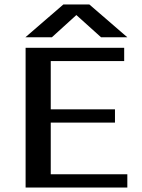

<svg xmlns="http://www.w3.org/2000/svg" viewBox="-20 -835 633 855"><path d="M320 -768 211 -669H93L262 -815H378L547 -669H430ZM206 -289V-59H547V0H94V-622H533V-563H206V-348H492V-289Z"/></svg>

Font: Sarpanch Medium
Style: Regular
Weight: 500
Designer: Manushi Parikh (Devanagari and Latin), Jyotish Sonowal (Devanagari)
Foundry: Indian Type Foundry
Version: Version 2.004;PS 1.0;hotconv 1.0.78;makeotf.lib2.5.61930; tt